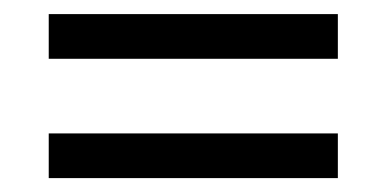

<svg xmlns="http://www.w3.org/2000/svg" viewBox="-20 -426 554 275"><path d="M49.8 -341.8V-405.8H463.9V-341.8ZM49.8 -170.9V-234.9H463.9V-170.9Z"/></svg>

Font: Prompt Light
Style: Regular
Weight: 300
Designer: Katatrad Team
Foundry: CadsonDemak
Version: Version 1.000;PS 001.000;hotconv 1.0.88;makeotf.lib2.5.64775